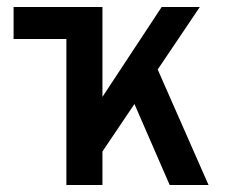

<svg xmlns="http://www.w3.org/2000/svg" viewBox="-20 -531 656 551"><path d="M19 -419V-511H200.5V-419ZM244.5 -52.5 232.5 -190 444 -511H553.5ZM170.5 0V-511H274V0ZM467 0 338 -296.5 413 -376 578.5 0Z"/></svg>

Font: Overpass Mono SemiBold
Style: Regular
Weight: 600
Monospace: yes
Designer: Delve Withrington, Dave Bailey
Foundry: Delve Fonts LLC
Version: Version 4.000